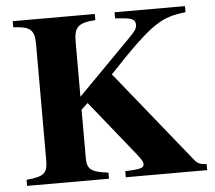

<svg xmlns="http://www.w3.org/2000/svg" viewBox="-50 -730 877 785"><g transform="rotate(-5 389.0 -338.0)"><path d="M769 0V-25C744 -26 732 -31 720 -46L415 -424C601 -622 638 -639 737 -651V-676H448V-651L483 -648C519 -645 531 -637 531 -617C531 -601 522 -590 491 -559L279 -344V-567C279 -628 293 -646 367 -651V-676H30V-651C99 -647 117 -635 117 -573V-101C117 -44 104 -32 30 -25V0H366V-25C294 -34 279 -46 279 -95V-291L306 -316L487 -91C506 -67 512 -57 512 -46C512 -33 500 -27 435 -25V0Z"/></g></svg>

Font: XITS
Style: Bold
Weight: 700
Designer: MicroPress Inc., with final additions and corrections provided by Coen Hoffman, Elsevier (retired)
Version: Version 1.107